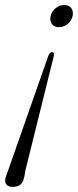

<svg xmlns="http://www.w3.org/2000/svg" viewBox="-34 -572 310 764"><path d="M17 171.5Q0 171.5 -7 164Q-14 156.5 -13.5 145.5Q-13 138 -10 128.8Q-7 119.5 -2.5 108.5L158 -349Q163.5 -364.5 173 -364.5Q183.5 -364.5 180 -349L66.5 108.5Q65.5 117.5 64.2 124.8Q63 132 60.5 139.5Q53 171.5 17 171.5ZM222 -552Q240.5 -552 249.2 -540.2Q258 -528.5 255.5 -511.5Q252.5 -491.5 236.5 -477.8Q220.5 -464 200 -464Q181.5 -464 172.8 -475.8Q164 -487.5 167 -504.5Q169.5 -523.5 185.2 -537.8Q201 -552 222 -552Z"/></svg>

Font: Fraunces 144pt Soft Light
Style: Italic
Weight: 300
Italic angle: -16°
Version: Version 1.000;[b76b70a41]